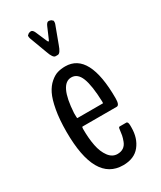

<svg xmlns="http://www.w3.org/2000/svg" viewBox="-182 -772 708 842"><g transform="rotate(-30 172.0 -350.5)"><path d="M164.1 -557.1Q150.9 -557.1 138.7 -592.8L106 -680.7Q104 -687.5 104 -691.9Q104 -699.2 109.4 -699.7Q109.4 -702.1 115 -704.1Q120.6 -706.1 125 -706.1Q133.8 -706.1 140.6 -690.9L164.6 -635.3Q167.5 -628.4 169.9 -628.4Q171.9 -628.4 174.8 -635.3L198.7 -690.9Q205.6 -706.1 213.9 -706.1Q218.3 -706.1 224.1 -704.1Q230 -702.1 230 -699.7Q234.9 -699.2 234.9 -690.9Q234.9 -685.1 233.4 -680.7L200.7 -592.8Q188.5 -557.1 175.3 -557.1ZM110.8 -274.4H240.7Q241.7 -274.4 241.7 -283.2Q238.8 -365.7 223.6 -404.1Q208.5 -442.4 176.8 -442.4Q117.7 -442.4 109.4 -300.8Q109.4 -274.4 110.8 -274.4ZM295.9 -120.1Q295.9 -65.9 267.3 -30.3Q238.8 5.4 182.6 5.4Q39.6 5.4 39.6 -246.1Q39.6 -308.1 48.1 -354.7Q56.6 -401.4 69.8 -428Q83 -454.6 102.1 -470.9Q121.1 -487.3 138.9 -492.4Q156.7 -497.6 177.7 -497.6Q299.8 -497.6 299.8 -266.1Q299.8 -231 285.2 -231H112.3Q108.9 -231 108.9 -220.7Q108.9 -172.4 116.2 -135.3Q123.5 -98.1 141.4 -74Q159.2 -49.8 185.5 -49.8Q203.6 -49.8 216.1 -58.3Q228.5 -66.9 234.6 -83Q240.7 -99.1 242.9 -110.6Q245.1 -122.1 247.1 -140.1Q248 -149.9 253.4 -149.9H286.6Q295.9 -149.9 295.9 -129.9Z"/></g></svg>

Font: BenchNine
Style: Regular
Weight: 400
Designer: Vernon Adams
Foundry: Vernon Adams
Version: Version 1 ; ttfautohint (v0.92.18-e454-dirty) -l 8 -r 50 -G 